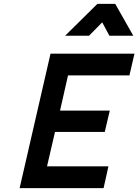

<svg xmlns="http://www.w3.org/2000/svg" viewBox="-20 -968 712 988"><path d="M240 -692H672L646 -580H330L289 -399H545L519 -289H263L222 -112H538L513 0H81ZM481 -948H573L666 -784H543L506 -853L438 -784H315Z"/></svg>

Font: Panefresco 800wt
Style: Italic
Weight: 800
Foundry: Campivisivi & Chank Co
Version: Version 1.001